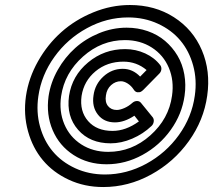

<svg xmlns="http://www.w3.org/2000/svg" viewBox="-20 -734 855 770"><path d="M84 -348.1Q94.7 -421.4 132.8 -488.8Q170.9 -556.2 226.3 -605.5Q281.7 -654.8 353.8 -684.3Q425.8 -713.9 501 -713.9Q601.1 -713.9 677.5 -665Q753.9 -616.2 789.6 -532.5Q825.2 -448.7 811 -350.1Q797.4 -252 737.3 -168Q677.2 -84 585.9 -33.9Q494.6 16.1 394 16.1Q318.8 16.1 255.9 -13.2Q192.9 -42.5 151.9 -91.6Q110.8 -140.6 92.3 -207.8Q73.7 -274.9 84 -348.1ZM133.8 -348.1Q124.5 -284.7 140.4 -226.8Q156.2 -168.9 191.7 -126.7Q227.1 -84.5 281.7 -59.3Q336.4 -34.2 400.9 -34.2Q487.3 -34.2 566.4 -77.1Q645.5 -120.1 697.5 -192.6Q749.5 -265.1 761.2 -350.1Q770.5 -413.6 754.6 -471.4Q738.8 -529.3 703.4 -571.5Q668 -613.8 613.3 -638.9Q558.6 -664.1 494.1 -664.1Q407.7 -664.1 328.9 -621.1Q250 -578.1 198 -505.6Q146 -433.1 133.8 -348.1ZM174.8 -348.1Q183.1 -403.3 211.7 -453.9Q240.2 -504.4 281.7 -541.5Q323.2 -578.6 377.2 -600.8Q431.2 -623 487.8 -623Q532.7 -623 572.5 -609.1Q612.3 -595.2 642.1 -569.8Q671.9 -544.4 691.9 -510.7Q711.9 -477.1 719.2 -435.5Q726.6 -394 720.2 -350.1Q710 -276.4 665 -213.4Q620.1 -150.4 551.5 -112.8Q482.9 -75.2 407.2 -75.2Q332.5 -75.2 275.1 -112.3Q217.8 -149.4 191.2 -211.9Q164.6 -274.4 174.8 -348.1ZM225.1 -348.1Q216.3 -287.6 237.8 -236.3Q259.3 -185.1 305.9 -155Q352.5 -125 414.1 -125Q508.8 -125 583 -191.2Q657.2 -257.3 669.9 -350.1Q678.7 -410.6 657.2 -461.9Q635.7 -513.2 589.1 -543.2Q542.5 -573.2 481 -573.2Q387.2 -573.2 313 -507.3Q238.8 -441.4 225.1 -348.1ZM256.8 -349.1Q269 -430.2 333.3 -483.6Q397.5 -537.1 481.9 -537.1Q524.4 -537.1 562.3 -519.8Q600.1 -502.4 623 -472.2Q628.4 -464.4 627 -454.8Q625.5 -445.3 619.1 -439L555.2 -374Q550.8 -369.6 545.7 -366.5Q540.5 -363.3 531.5 -364Q522.5 -364.7 516.1 -375Q506.3 -390.1 491.9 -399.2Q477.5 -408.2 464.8 -408.2Q442.9 -408.2 425.5 -392.6Q408.2 -377 404.8 -351.1Q400.4 -324.7 413.1 -308.8Q425.8 -293 448.2 -293Q460.9 -293 478.5 -300.5Q496.1 -308.1 511.2 -321.8Q519 -328.6 529.3 -328.9Q539.6 -329.1 545.9 -320.8L592.8 -263.2Q598.1 -255.4 596.4 -245.4Q594.7 -235.4 587.9 -229Q554.2 -196.8 510.3 -178Q466.3 -159.2 423.8 -159.2Q340.8 -159.2 293.2 -213.4Q245.6 -267.6 256.8 -349.1ZM307.1 -349.1Q298.8 -288.1 333.3 -248.5Q367.7 -209 431.2 -209Q484.4 -209 537.1 -247.1L519 -270Q478.5 -243.2 440.9 -243.2Q397 -243.2 372.6 -274.4Q348.1 -305.7 355 -351.1Q360.8 -396 394.5 -427Q428.2 -458 472.2 -458Q512.2 -458 542 -426.8L567.9 -453.1Q527.8 -486.8 475.1 -486.8Q409.7 -486.8 363 -448Q316.4 -409.2 307.1 -349.1Z"/></svg>

Font: Trueno ExtraBold Outline
Style: Italic
Weight: 800
Width: 6
Designer: Julieta Ulanovsky
Foundry: Julieta Ulanovsky
Version: Version 3.001b | FøM Fix